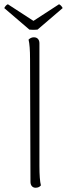

<svg xmlns="http://www.w3.org/2000/svg" viewBox="-37 -872 314 901"><path d="M106 -19 104 -594Q104 -659 97 -686Q108 -697 122 -697Q134 -697 141 -689.5Q148 -682 148 -669V-94Q148 -29 155 -2Q146 9 130 9Q119 9 112.5 1.5Q106 -6 106 -19ZM120 -732Q107 -732 101 -733L-17 -834Q-10 -848 0 -852L120 -774L240 -852Q245 -850 250 -844.5Q255 -839 257 -834L139 -733Q133 -732 120 -732Z"/></svg>

Font: Arima Madurai ExtraLight
Style: Regular
Weight: 275
Designer: Joana Correia and Natanael Gama
Foundry: NDISCOVER
Version: Version 1.020